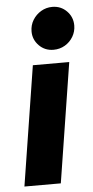

<svg xmlns="http://www.w3.org/2000/svg" viewBox="-54 -787 397 820"><g transform="rotate(-5 144.5 -377.0)"><path d="M17 0 98 -513H254L173 0ZM192 -571Q155 -571 130 -596.5Q105 -622 105 -657Q105 -684 118.5 -706Q132 -728 154 -741Q176 -754 202 -754Q239 -754 264 -728.5Q289 -703 289 -667Q289 -641 276 -619Q263 -597 241 -584Q219 -571 192 -571Z"/></g></svg>

Font: MuseoModerno Thin
Style: Bold Italic
Weight: 700
Italic angle: -9°
Version: Version 1.003